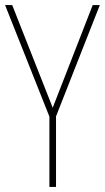

<svg xmlns="http://www.w3.org/2000/svg" viewBox="-20 -734 412 754"><path d="M187 -311 28 -714H0L174 -276V0H200V-277L372 -714H344Z"/></svg>

Font: Noto Sans Lao Condensed Thin
Style: Regular
Weight: 100
Width: 3
Designer: Monotype Design Team
Foundry: Monotype Imaging Inc.
Version: Version 2.003